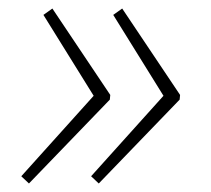

<svg xmlns="http://www.w3.org/2000/svg" viewBox="-20 -475 496 451"><path d="M48 -44 30 -61 200 -250 82 -440 103 -455 239 -252 238 -241ZM212 -44 194 -61 364 -250 246 -440 267 -455 403 -252 402 -241Z"/></svg>

Font: Exo 2 ExtraLight
Style: Italic
Weight: 250
Italic angle: -8°
Designer: Natanael Gama
Foundry: Natanael Gama
Version: Version 2.010